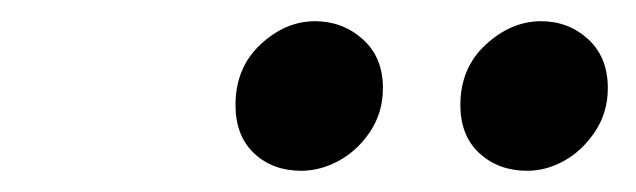

<svg xmlns="http://www.w3.org/2000/svg" viewBox="-20 -768 600 181"><path d="M264 -607Q237 -607 219.5 -623.5Q202 -640 202 -669Q202 -704 225.5 -726Q249 -748 277 -748Q303 -748 322 -731Q341 -714 341 -685Q341 -662 329 -644Q317 -626 299.5 -616.5Q282 -607 264 -607ZM477 -607Q450 -607 432 -623.5Q414 -640 414 -669Q414 -704 438 -726Q462 -748 490 -748Q516 -748 534.5 -731Q553 -714 553 -685Q553 -662 541 -644Q529 -626 512 -616.5Q495 -607 477 -607Z"/></svg>

Font: Ubuntu Sans Mono SemiBold
Style: Italic
Weight: 600
Italic angle: -13.5°
Monospace: yes
Designer: Dalton Maag Ltd
Foundry: Dalton Maag Ltd
Version: Version 1.006